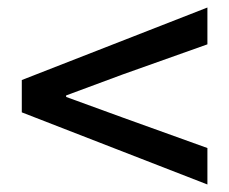

<svg xmlns="http://www.w3.org/2000/svg" viewBox="-20 -629 610 511"><path d="M532 -138V-235L307 -316L156 -371V-375L307 -431L532 -511V-609L38 -416V-330Z"/></svg>

Font: Genne Gothic Medium
Style: Regular
Weight: 500
Designer: Ryoko NISHIZUKA (kana & ideographs); Paul D. Hunt (Latin, Greek & Cyrillic); Wenlong ZHANG (bopomofo); Sandoll Communica
Foundry: Adobe Systems Incorporated
Version: Version 1.004;PS 1.004;hotconv 16.6.51;makeotf.lib2.5.65220